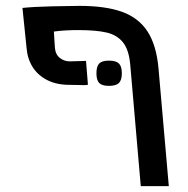

<svg xmlns="http://www.w3.org/2000/svg" viewBox="-20 -634 640 654"><path d="M555 0 520 -400Q513 -480 482.5 -526.8Q452 -573.5 395.5 -593.8Q339 -614 250.5 -614Q221.5 -614 158.2 -612.5Q95 -611 56.5 -607L70.5 -470.5Q73.5 -433.5 91.5 -405.2Q109.5 -377 141.2 -361Q173 -345 216 -345L246.5 -344.5Q254 -344 265.5 -344Q277.5 -344 279.5 -345.5L273 -426.5L217.5 -425Q199 -425 184 -436.5Q169 -448 167 -471.5L163.5 -526.5Q198 -531.5 247 -531.5Q307.5 -531.5 343 -523.2Q378.5 -515 398.8 -489.8Q419 -464.5 423.5 -415L459.5 0ZM308.5 -384.5Q308.5 -408 318 -417.8Q327.5 -427.5 351 -427.5Q375 -427.5 385 -417.8Q395 -408 395 -384.5Q395 -361 385 -351.2Q375 -341.5 351 -341.5Q327.5 -341.5 318 -351.2Q308.5 -361 308.5 -384.5Z"/></svg>

Font: JuliaMono SemiBold
Style: Italic
Weight: 600
Italic angle: -9°
Monospace: yes
Designer: cormullion
Foundry: corm
Version: Version 0.056; ttfautohint (v1.8.4)